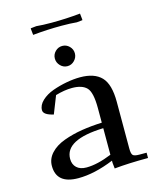

<svg xmlns="http://www.w3.org/2000/svg" viewBox="-113 -822 744 908"><g transform="rotate(-15 259.5 -368.0)"><path d="M51 -81Q51 -116 76 -143Q101 -170 143.5 -185.5Q186 -201 233 -208.5Q280 -216 332 -218V-290Q332 -367 309.5 -390Q287 -413 238 -413Q201 -413 157 -400L123 -314Q74 -325 74 -348Q74 -373 96.5 -394Q119 -415 152.5 -427Q186 -439 221.5 -445.5Q257 -452 288 -452Q358 -452 392 -416.5Q426 -381 426 -295V-66Q426 -41 433 -33.5Q440 -26 465 -26H500V0Q405 0 335 7L332 -21V-32Q237 7 158 7Q51 7 51 -81ZM123 -731V-736L151 -739Q181 -736 225 -736Q296 -736 366 -743L369 -715V-710L341 -707Q311 -710 267 -710Q196 -710 126 -703ZM143 -91Q143 -64 160 -48Q177 -32 208 -32Q261 -32 332 -61V-191Q143 -185 143 -91ZM210.5 -533Q196 -548 196 -568Q196 -588 210.5 -602.5Q225 -617 245 -617Q265 -617 279.5 -602.5Q294 -588 294 -568Q294 -548 279.5 -533Q265 -518 245 -518Q225 -518 210.5 -533Z"/></g></svg>

Font: Dihjauti
Style: Bold
Weight: 700
Designer: T. Christopher White
Version: Version 3.0.0